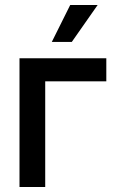

<svg xmlns="http://www.w3.org/2000/svg" viewBox="-20 -749 469 769"><path d="M405.8 -423.3V-515.6H58.1V0H161.1V-423.3ZM261.2 -729 187.5 -581.1H267.6L371.1 -729Z"/></svg>

Font: Inteeer Medium
Style: Regular
Weight: 500
Designer: Rasmus Andersson
Foundry: rsms
Version: Version 4.001;Glyphs 3.4 (3402)